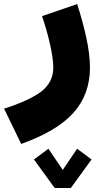

<svg xmlns="http://www.w3.org/2000/svg" viewBox="-143 -433 489 941"><path d="M305.7 348.6 234.9 295.9 164.6 399.9 94.2 295.9 23.4 348.6 125 488.3H204.1ZM63 -354C92.8 -268.1 118.2 -161.1 118.2 -102.1C118.2 -53.2 98.1 -14.2 58.6 16.1C18.6 45.9 -42 73.7 -123 99.6L-39.1 272.5C76.7 231 162.1 180.7 216.3 120.6C270.5 60.5 297.9 -13.7 297.9 -102.1C297.9 -191.9 270.5 -301.3 235.4 -413.1Z"/></svg>

Font: Estedad Black
Style: Regular
Weight: 900
Designer: Amin Abedi
Version: Version 7.3